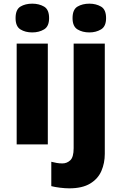

<svg xmlns="http://www.w3.org/2000/svg" viewBox="-20 -788 662 1048"><path d="M241 -550V0H71V-550ZM156 -768Q193 -768 220.5 -752Q248 -736 248 -689Q248 -644 220.5 -627.5Q193 -611 156 -611Q118 -611 91.5 -627.5Q65 -644 65 -689Q65 -736 91.5 -752Q118 -768 156 -768ZM358 240Q335 240 307 236.5Q279 233 260 228V95Q276 99 290 101.5Q304 104 321 104Q345 104 363.5 87Q382 70 382 21V-550H552V52Q552 102 533.5 145Q515 188 472 214Q429 240 358 240ZM376 -689Q376 -736 403 -752Q430 -768 468 -768Q504 -768 531.5 -752Q559 -736 559 -689Q559 -644 531.5 -627.5Q504 -611 468 -611Q430 -611 403 -627.5Q376 -644 376 -689Z"/></svg>

Font: Noto Sans Syriac Eastern ExtraBold
Style: Regular
Weight: 800
Designer: Patrick Giasson and the Monotype Design Team
Foundry: Monotype Imaging Inc.
Version: Version 3.001